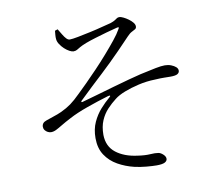

<svg xmlns="http://www.w3.org/2000/svg" viewBox="-85 -863 1171 1012"><g transform="rotate(-10 500.0 -357.0)"><path d="M674 45Q653 45 619.5 42Q586 39 556 32Q510 21 470 -1.5Q430 -24 405.5 -61Q381 -98 381 -152Q381 -200 398 -237Q415 -274 440 -302Q465 -330 489 -350Q497 -356 495.5 -359Q494 -362 484 -359Q427 -342 368 -321Q309 -300 270 -279Q239 -263 218.5 -250.5Q198 -238 184 -231Q170 -224 156 -224Q148 -224 139 -228.5Q130 -233 124 -241Q118 -249 118 -259Q118 -270 124 -277.5Q130 -285 142 -289Q160 -296 182.5 -303Q205 -310 227 -320Q257 -334 280.5 -351Q304 -368 334 -398Q354 -417 382.5 -445.5Q411 -474 443.5 -508Q476 -542 507 -577.5Q538 -613 562.5 -643.5Q587 -674 599 -696Q605 -705 602.5 -706.5Q600 -708 592 -706Q567 -700 535.5 -691Q504 -682 474 -673Q444 -664 420 -655Q397 -646 385 -639Q373 -632 365.5 -627.5Q358 -623 346 -623Q338 -623 325 -630Q312 -637 299.5 -648.5Q287 -660 277.5 -674.5Q268 -689 267 -703Q266 -712 267 -724.5Q268 -737 269 -747L284 -752Q294 -736 302.5 -721.5Q311 -707 320 -697.5Q329 -688 338 -688Q352 -688 383 -694Q414 -700 451 -708Q488 -716 519.5 -724.5Q551 -733 565 -736Q582 -742 589.5 -747Q597 -752 602 -755.5Q607 -759 615 -759Q623 -759 636.5 -752.5Q650 -746 663 -736.5Q676 -727 684.5 -716.5Q693 -706 693 -696Q693 -686 686 -681.5Q679 -677 667.5 -671.5Q656 -666 642 -651Q608 -615 579.5 -586Q551 -557 524.5 -531Q498 -505 470.5 -479.5Q443 -454 412 -425Q381 -396 343 -359Q340 -356 341 -353.5Q342 -351 346 -352Q386 -363 432.5 -376.5Q479 -390 524.5 -403Q570 -416 609 -426.5Q648 -437 673 -443Q727 -455 757.5 -461Q788 -467 807 -467Q825 -467 840.5 -461Q856 -455 865.5 -446.5Q875 -438 875 -427Q875 -416 864.5 -409.5Q854 -403 827 -403Q811 -403 793 -403.5Q775 -404 743 -402Q698 -401 655 -391Q612 -381 577.5 -367.5Q543 -354 523 -338Q498 -319 475.5 -295Q453 -271 439 -238.5Q425 -206 425 -162Q426 -100 469.5 -66Q513 -32 583 -23Q623 -17 650 -19Q677 -21 694 -18Q706 -16 718.5 -4.5Q731 7 731 19Q731 31 718 38Q705 45 674 45Z"/></g></svg>

Font: Noto Serif HK ExtraLight Light
Style: Regular
Weight: 300
Version: Version 2.002-H1;hotconv 1.1.0;makeotfexe 2.6.0